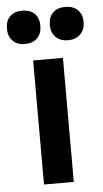

<svg xmlns="http://www.w3.org/2000/svg" viewBox="-75 -737 412 771"><g transform="rotate(-5 131.5 -351.5)"><path d="M149.9 -636.2Q149.9 -667.5 168 -685.3Q186 -703.1 217.8 -703.1Q249.5 -703.1 267.8 -685.3Q286.1 -667.5 286.1 -636.2Q286.1 -605.5 267.6 -587.2Q249 -568.8 217.8 -568.8Q186.5 -568.8 168.2 -587.2Q149.9 -605.5 149.9 -636.2ZM-22.9 -636.2Q-22.9 -668 -5.1 -685.5Q12.7 -703.1 43.9 -703.1Q76.2 -703.1 94 -685.5Q111.8 -668 111.8 -636.2Q111.8 -605 93.8 -586.9Q75.7 -568.8 43.9 -568.8Q12.7 -568.8 -5.1 -587.2Q-22.9 -605.5 -22.9 -636.2ZM70.8 0V-500H190.9V0Z"/></g></svg>

Font: Human Sans Medium
Style: Regular
Weight: 500
Designer: Tim Radville
Foundry: Continuum
Version: Version 1.000;FEAKit 1.0